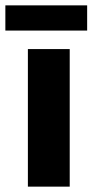

<svg xmlns="http://www.w3.org/2000/svg" viewBox="-46 -696 345 716"><path d="M58 0V-513H214V0ZM-26 -582V-676H279V-582Z"/></svg>

Font: MuseoModerno Thin
Style: Bold
Weight: 700
Version: Version 1.003